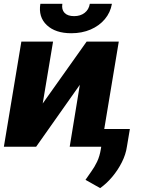

<svg xmlns="http://www.w3.org/2000/svg" viewBox="-25 -762 733 997"><path d="M196.8 -224.6 424.8 -545.9H591.8L501 0H336.9L389.6 -321.8L162.6 0H-4.9L85.9 -545.9H250.5ZM345.2 -589.4Q262.7 -589.4 218 -631.6Q173.3 -673.8 184.6 -742.2H298.8Q293.9 -712.4 310.1 -695.3Q326.2 -678.2 359.9 -678.2Q392.6 -678.2 414.6 -695.3Q436.5 -712.4 441.4 -742.2H556.2Q548.3 -696.8 519.3 -662.4Q490.2 -627.9 445.3 -608.6Q400.4 -589.4 345.2 -589.4ZM649.4 -92.3 634.3 -2Q628.4 39.6 607.9 80.3Q587.4 121.1 558.1 156Q528.8 190.9 495.1 214.8L418.9 171.9Q432.6 150.9 449 128.7Q465.3 106.4 479 78.1Q492.7 49.8 499 10.3L515.6 -92.3Z"/></svg>

Font: Inter Tight ExtraBold
Style: Italic
Weight: 800
Italic angle: -9.39999°
Designer: Rasmus Andersson
Foundry: rsms
Version: Version 3.004